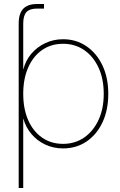

<svg xmlns="http://www.w3.org/2000/svg" viewBox="-20 -724 594 948"><path d="M72.3 -399.4V-607.4Q72.3 -657.2 94.7 -680.7Q117.2 -704.1 162.1 -704.1Q168.9 -704.1 179 -704.1Q189 -704.1 197.3 -704.1V-681.6Q188 -681.6 178.2 -681.6Q168.5 -681.6 162.1 -681.6Q127 -681.6 110.8 -664.6Q94.7 -647.5 94.7 -607.4V-399.4ZM72.3 204.1V-522.5H94.7V-382.8H95.7Q106.4 -425.3 134.5 -458.5Q162.6 -491.7 203.4 -511Q244.1 -530.3 291.5 -530.3Q355.5 -530.3 406 -496.3Q456.5 -462.4 485.6 -401.6Q514.6 -340.8 514.6 -260.7Q514.6 -180.2 485.8 -119.4Q457 -58.6 406.7 -24.9Q356.4 8.8 291.5 8.8Q244.1 8.8 203.9 -10Q163.6 -28.8 135.5 -62Q107.4 -95.2 95.7 -136.7H94.7V204.1ZM291.5 -13.7Q349.6 -13.7 394.8 -44.4Q439.9 -75.2 466.1 -130.9Q492.2 -186.5 492.2 -260.7Q492.2 -335.4 466.1 -391.1Q439.9 -446.8 394.8 -477.3Q349.6 -507.8 291.5 -507.8Q232.4 -507.8 188.2 -477.3Q144 -446.8 119.4 -391.1Q94.7 -335.4 94.7 -260.7Q94.7 -186.5 119.1 -130.9Q143.6 -75.2 188 -44.4Q232.4 -13.7 291.5 -13.7Z"/></svg>

Font: Inter 28pt Thin
Style: Regular
Weight: 250
Designer: Rasmus Andersson
Foundry: rsms
Version: Version 4.001;git-66647c0bb